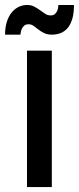

<svg xmlns="http://www.w3.org/2000/svg" viewBox="-37 -754 318 774"><path d="M171.9 0H71.8V-549.8H171.9ZM261.2 -733.9Q261.2 -700.2 254.2 -677.2Q247.1 -654.3 235.1 -640.4Q223.1 -626.5 206.8 -620.4Q190.4 -614.3 172.4 -614.3Q153.3 -614.3 140.4 -620.8Q127.4 -627.4 117.4 -635.3Q107.4 -643.1 98.4 -649.7Q89.4 -656.2 77.6 -656.2Q66.9 -656.2 60.8 -650.9Q54.7 -645.5 51.3 -638.4Q47.9 -631.3 46.9 -624.5Q45.9 -617.7 45.4 -614.3H-16.6Q-16.6 -644 -9.3 -666.5Q-2 -689 10.3 -703.9Q22.5 -718.8 38.6 -726.3Q54.7 -733.9 72.3 -733.9Q88.9 -733.9 101.3 -727.3Q113.8 -720.7 124.3 -712.9Q134.8 -705.1 144.8 -698.5Q154.8 -691.9 167.5 -691.9Q177.7 -691.9 183.8 -697Q189.9 -702.1 193.1 -709.2Q196.3 -716.3 197.3 -723.1Q198.2 -730 198.2 -733.9Z"/></svg>

Font: Bruno Ace
Style: Regular
Weight: 400
Designer: Astigmatic (AOETI)
Foundry: Astigmatic (AOETI)
Version: Version 1.000